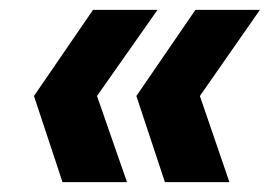

<svg xmlns="http://www.w3.org/2000/svg" viewBox="-20 -490 560 390"><path d="M315 -120 257 -295 377 -470H508L386 -295L446 -120ZM107 -120 49 -295 169 -470H300L177 -295L238 -120Z"/></svg>

Font: DM Sans 16pt ExtraBold
Style: Italic
Weight: 800
Italic angle: -10°
Version: Version 4.004;gftools[0.9.30]